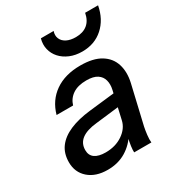

<svg xmlns="http://www.w3.org/2000/svg" viewBox="-178 -853 902 977"><g transform="rotate(-30 272.5 -365.0)"><path d="M330 0Q329 -13 332 -35.5Q335 -58 342 -88L338 -89L393 -330Q400 -360 393.5 -385Q387 -410 365 -424.5Q343 -439 302 -439Q252 -439 221.5 -418.5Q191 -398 180 -362H83Q104 -437 163.5 -478.5Q223 -520 313 -520Q388 -520 432 -493Q476 -466 490.5 -419.5Q505 -373 492 -315L439 -88Q435 -69 432 -43.5Q429 -18 431 0ZM170 10Q100 10 58.5 -26.5Q17 -63 17 -122Q17 -174 43.5 -209.5Q70 -245 120 -266.5Q170 -288 241 -296L410 -315L393 -243L239 -225Q180 -219 150 -196.5Q120 -174 120 -134Q120 -103 142 -87.5Q164 -72 205 -72Q263 -72 305 -100.5Q347 -129 357 -172L353 -95Q325 -47 278.5 -18.5Q232 10 170 10ZM359 -576Q319 -576 287 -589.5Q255 -603 234.5 -626Q214 -649 207 -678.5Q200 -708 209 -740H284Q276 -717 284 -697.5Q292 -678 313.5 -667Q335 -656 367 -656Q409 -656 435 -677Q461 -698 469 -740H545Q531 -665 481.5 -620.5Q432 -576 359 -576Z"/></g></svg>

Font: Instrument Sans Medium
Style: Italic
Weight: 500
Italic angle: -13°
Designer: Rodrigo Fuenzalida
Foundry: fragTYPE
Version: Version 1.000;gftools[0.9.28]